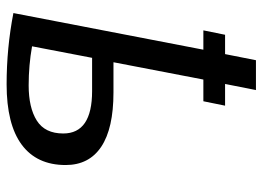

<svg xmlns="http://www.w3.org/2000/svg" viewBox="-124 -640 775 566"><g transform="rotate(90 263.0 -357.5)"><path d="M467 -164Q467 -79 407 -34.5Q347 10 229 10Q122 10 19 -10L127 -570H70L83 -634H140L158 -725H246L228 -634H292L279 -570H215L164 -305H253Q359 -305 413 -269Q467 -233 467 -164ZM117 -65Q173 -55 232 -55Q298 -55 336 -79Q374 -103 374 -157Q374 -242 249 -242H151Z"/></g></svg>

Font: Libra Sans Modern
Style: Italic
Weight: 400
Italic angle: -12°
Foundry: Stefan Peev, Context Ltd
Version: Version 1.000